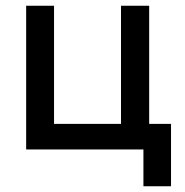

<svg xmlns="http://www.w3.org/2000/svg" viewBox="-20 -520 643 668"><path d="M71 0V-500H168V-89H401V-500H499V-89H575V128H479V0Z"/></svg>

Font: NT Somic Medium
Style: Regular
Weight: 500
Designer: Ravid Balaliev — lead type designer, mastering
Michael Voronin — secret advisor, marketing
Ivan Kovalenko — best boy
Foundry: NT Type
Version: Version 0.7